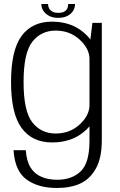

<svg xmlns="http://www.w3.org/2000/svg" viewBox="-20 -706 596 957"><path d="M263 231Q331 231 379.2 209.2Q427.5 187.5 457.5 134.8Q487.5 82 487.5 -8V-592H440.5L430.5 -509Q416 -529 391 -549Q330 -598 238.5 -598Q140 -598 87.5 -526.8Q35 -455.5 35 -297Q35 -139.5 87.8 -67.8Q140.5 4 239 4Q330.5 4 391.5 -43.5Q412.5 -59.5 426 -76V-3.5Q426 106 382.2 148Q338.5 190 264.5 190Q220 190 185.8 175Q151.5 160 132 128.5Q112.5 97 108.5 42.5H47.5Q54 146.5 112.5 188.8Q171 231 263 231ZM426 -417.5V-177Q423 -127.5 377 -85.5Q328 -40.5 257.5 -40.5Q185 -40.5 141.2 -96Q97.5 -151.5 97.5 -297Q97.5 -442.5 141.2 -498Q185 -553.5 257.5 -553.5Q328 -553.5 377 -508.5Q423 -466.5 426 -417.5ZM269.5 -617Q297.5 -617 316.2 -626.8Q335 -636.5 344.5 -652.2Q354 -668 354 -686H320Q320 -674.5 315.5 -664.2Q311 -654 300 -648Q289 -642 269.5 -642Q252 -642 241 -648.2Q230 -654.5 224.8 -664.2Q219.5 -674 219.5 -686H186Q186 -668 196.2 -652.2Q206.5 -636.5 225 -626.8Q243.5 -617 269.5 -617Z"/></svg>

Font: Anybody Light
Style: Regular
Weight: 300
Designer: Tyler Finck
Foundry: Etcetera Type Company
Version: Version 1.111; ttfautohint (v1.8.4)